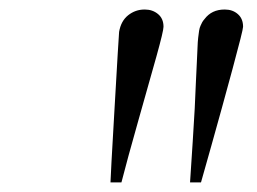

<svg xmlns="http://www.w3.org/2000/svg" viewBox="-20 -730 540 403"><path d="M211.9 -347.2Q211.9 -356 220.5 -503.9Q229 -651.9 230 -663.1Q233.9 -686 249 -698Q264.2 -710 283.2 -710H284.2Q300.3 -710 311.8 -700.4Q323.2 -690.9 323.2 -673.8Q323.2 -665 308.6 -612.5Q293.9 -560.1 270.5 -477.5Q247.1 -395 234.9 -347.2ZM378.9 -347.2Q381.8 -391.1 384.5 -432.6Q387.2 -474.1 388.7 -502Q390.1 -529.8 391.1 -555.9Q392.1 -582 393.1 -597.9Q394 -613.8 394.5 -628.4Q395 -643.1 396 -651.1Q397 -659.2 397.9 -665.5Q398.9 -671.9 400.9 -676Q402.8 -680.2 404.3 -683.1Q405.8 -686 409.2 -689.9Q424.3 -710 451.2 -710H452.1Q468.3 -710 479.2 -700.4Q490.2 -690.9 490.2 -673.8Q490.2 -667 468 -585Q445.8 -502.9 423.8 -424.8L401.9 -347.2Z"/></svg>

Font: CMU Serif Extra
Style: RomanSlanted
Weight: 500
Italic angle: -9.46001°
Version: Version 0.7.0